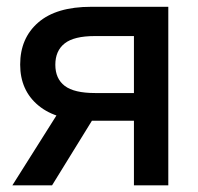

<svg xmlns="http://www.w3.org/2000/svg" viewBox="-20 -556 593 576"><path d="M484.9 0H381.8V-447.8H264.2Q202.1 -447.8 174.1 -425.8Q146 -403.8 146 -361.8Q146 -319.8 174.3 -298.3Q202.6 -276.9 265.1 -276.9H425.8V-193.8H255.4Q150.4 -193.8 95.5 -239.3Q40.5 -284.7 40.5 -362.3Q40.5 -441.4 94.7 -488.5Q148.9 -535.6 253.4 -535.6H484.9ZM136.2 0H17.1L169.9 -242.2H285.6Z"/></svg>

Font: Inter 20pt Medium
Style: Regular
Weight: 500
Version: Version 4.001;git-66647c0bb